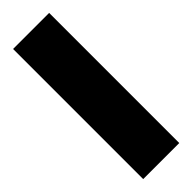

<svg xmlns="http://www.w3.org/2000/svg" viewBox="-197 -564 576 576"><g transform="rotate(-45 91.5 -276.0)"><path d="M168 -552H15V0H168Z"/></g></svg>

Font: Queering Heavy
Style: Bold
Weight: 900
Designer: Adam Naccarato
Foundry: adamnac
Version: Version 2.000;hotconv 1.0.109;makeotfexe 2.5.65596